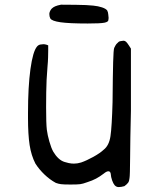

<svg xmlns="http://www.w3.org/2000/svg" viewBox="-20 -717 668 807"><path d="M97.7 -221.7V-241.2Q97.7 -351.6 107.9 -426.3Q118.2 -501 135.7 -521.5Q141.6 -528.3 149.4 -529.8Q157.2 -531.2 162.1 -531.2Q168 -531.2 174.8 -529.3L182.6 -526.4V-503.9Q182.6 -494.1 182.1 -475.6Q181.6 -457 179.7 -437.5Q174.8 -379.9 174.3 -328.6Q173.8 -277.3 173.8 -266.6Q173.8 -197.3 176.8 -171.9Q179.7 -149.4 187.5 -122.1Q195.3 -94.7 204.1 -79.1Q213.9 -62.5 226.1 -51.3Q238.3 -40 252 -36.1Q271.5 -30.3 280.3 -29.8Q289.1 -29.3 291 -29.3Q305.7 -29.3 321.3 -34.2Q343.8 -42 372.1 -57.6Q400.4 -73.2 416 -87.9Q438.5 -105.5 444.3 -144.5Q450.2 -183.6 453.1 -288.1Q454.1 -405.3 455.6 -456.5Q457 -507.8 460 -515.6Q461.9 -519.5 465.3 -525.9Q468.8 -532.2 473.6 -536.1Q478.5 -542 483.4 -543.5Q488.3 -544.9 492.2 -544.9Q496.1 -545.9 499 -545.9Q504.9 -545.9 509.8 -541.5Q514.6 -537.1 521.5 -526.4L530.3 -512.7V-251Q527.3 -127.9 526.9 -53.7Q526.4 20.5 524.4 31.2Q523.4 43.9 518.6 50.8Q513.7 57.6 502.9 65.4Q489.3 69.3 479 69.3Q468.8 69.3 461.9 61.5Q456.1 54.7 451.2 41Q446.3 27.3 445.3 12.7Q443.4 2.9 435.5 2.9Q427.7 2.9 416 12.7Q399.4 25.4 383.8 33.7Q368.2 42 346.7 48.8Q328.1 55.7 316.9 57.1Q305.7 58.6 276.4 58.6Q247.1 58.6 236.3 57.1Q225.6 55.7 214.8 51.8Q189.5 38.1 167 16.6Q144.5 -4.9 128.9 -29.3Q111.3 -63.5 104.5 -107.4Q97.7 -151.4 97.7 -221.7ZM197.3 -680.7Q203.1 -686.5 211.9 -690.4Q220.7 -694.3 236.3 -697.3Q249 -697.3 297.9 -696.8Q346.7 -696.3 372.1 -693.4Q392.6 -691.4 408.7 -686Q424.8 -680.7 430.7 -672.9Q434.6 -665 435.1 -655.8Q435.5 -646.5 436.5 -641.6Q435.5 -636.7 435.5 -632.8Q435.5 -625 418.9 -621.6Q402.3 -618.2 348.6 -618.2Q270.5 -618.2 233.9 -623.5Q197.3 -628.9 191.4 -639.6Q187.5 -647.5 187.5 -656.2V-661.1Q189.5 -671.9 197.3 -680.7Z"/></svg>

Font: JasonHandwriting4
Style: Regular
Weight: 400
Version: Version 1.01.21